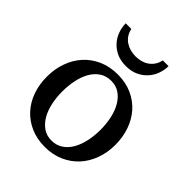

<svg xmlns="http://www.w3.org/2000/svg" viewBox="-200 -815 944 944"><g transform="rotate(45 272.0 -343.5)"><path d="M405.8 -241.2Q405.8 -282.2 397.7 -319.8Q389.6 -357.4 373 -386.2Q356.4 -415 331.5 -432.1Q306.6 -449.2 272.9 -449.2Q238.3 -449.2 212.9 -432.1Q187.5 -415 171.1 -386.2Q154.8 -357.4 147 -319.8Q139.2 -282.2 139.2 -241.2Q139.2 -200.7 147.2 -163.1Q155.3 -125.5 171.9 -96.7Q188.5 -67.9 213.4 -50.5Q238.3 -33.2 272 -33.2Q306.2 -33.2 331.5 -50.3Q356.9 -67.4 373.3 -96.2Q389.6 -125 397.7 -162.6Q405.8 -200.2 405.8 -241.2ZM509.8 -240.2Q509.8 -187 492.9 -140.9Q476.1 -94.7 445.1 -60.8Q414.1 -26.9 369.9 -7.3Q325.7 12.2 271 12.2Q216.3 12.2 172.4 -7.1Q128.4 -26.4 97.7 -60.1Q66.9 -93.8 50.5 -139.9Q34.2 -186 34.2 -240.2Q34.2 -293.5 50.8 -339.8Q67.4 -386.2 98.6 -420.7Q129.9 -455.1 174.1 -474.6Q218.3 -494.1 273.9 -494.1Q329.6 -494.1 373.5 -474.1Q417.5 -454.1 447.8 -419.7Q478 -385.3 493.9 -339.1Q509.8 -293 509.8 -240.2ZM420.9 -699.2Q420.9 -672.9 411.6 -646.2Q402.3 -619.6 383.5 -598.4Q364.7 -577.1 336.9 -564Q309.1 -550.8 272 -550.8Q234.4 -550.8 206.5 -564Q178.7 -577.1 160.2 -598.4Q141.6 -619.6 132.3 -646.2Q123 -672.9 123 -699.2H162.1Q166.5 -677.7 177.2 -662.4Q188 -647 203.1 -637.2Q218.3 -627.4 235.8 -622.8Q253.4 -618.2 272 -618.2Q290.5 -618.2 308.1 -622.8Q325.7 -627.4 340.3 -637.2Q355 -647 365.7 -662.4Q376.5 -677.7 380.9 -699.2Z"/></g></svg>

Font: Charis SIL Phon
Style: Regular
Weight: 400
Foundry: SIL International
Version: Version 5.000